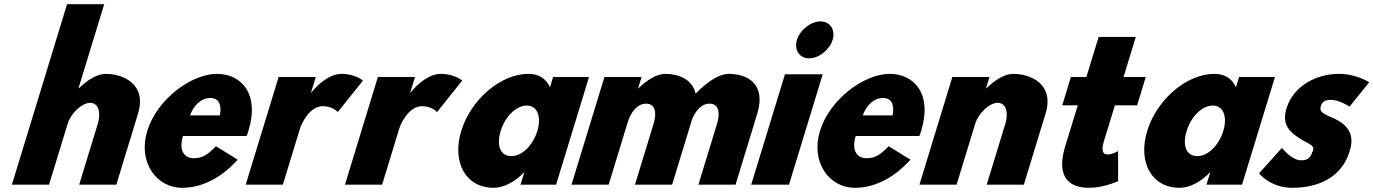

<svg xmlns="http://www.w3.org/2000/svg" viewBox="-20 -880 6545 915"><path d="M36.7 0H213.7L302.4 -290C317.9 -341 370.8 -390 409.5 -390C451 -390 461.6 -341 446 -290L357.3 0H534.3L637.6 -338C681.4 -481 564.7 -528 483.7 -528C442.9 -528 396.9 -499 355.5 -459H354L476.6 -860H299.6Z M1155.4 -232C1158.3 -238 1161.6 -249 1163.8 -256C1218.8 -436 1127.9 -528 1013.9 -528C891.2 -528 727.6 -406 681.7 -256C636.2 -107 725.2 15 847.9 15C931 15 1025.2 -22 1112.9 -119L1009.1 -183C963.7 -137 942.1 -126 900.5 -126C867.7 -126 827.9 -153 852 -232ZM885.6 -330C902.2 -377 938 -413 982.4 -413C1020.3 -413 1038.4 -384 1027.8 -330Z M1151 0H1328L1410.5 -270C1414.5 -283 1451.8 -374 1518.8 -374C1565.4 -374 1589.8 -346 1589.8 -346L1709.7 -496C1709.7 -496 1673.5 -528 1607.5 -528C1531.7 -528 1463.6 -439 1463.6 -439H1462.2L1484.8 -513H1307.8Z M1624 0H1801L1883.5 -270C1887.5 -283 1924.8 -374 1991.8 -374C2038.4 -374 2062.8 -346 2062.8 -346L2182.7 -496C2182.7 -496 2146.5 -528 2080.5 -528C2004.7 -528 1936.6 -439 1936.6 -439H1935.2L1957.8 -513H1780.8Z M2178.1 -256C2132.3 -106 2200.3 15 2332.1 15C2383.2 15 2436.4 -16 2476.9 -58H2478.4L2460.6 0H2630.1L2787 -513H2616L2601 -464C2583 -505 2548.4 -528 2498.1 -528C2366.3 -528 2224 -406 2178.1 -256ZM2366.1 -256C2387.8 -327 2441.8 -377 2490.6 -377C2538.7 -377 2562.4 -327 2540.7 -256C2519.3 -186 2467.2 -136 2416.9 -136C2364.4 -136 2344.7 -186 2366.1 -256Z M2703.6 0H2880.6L2972.3 -300C2984.9 -341 3015.4 -386 3058.4 -386C3104.3 -386 3110.3 -341 3094.7 -290L3006 0H3183L3276.6 -306C3289.9 -345 3320 -386 3360.8 -386C3406.7 -386 3412.6 -341 3397 -290L3308.4 0H3485.4L3588.7 -338C3632.4 -481 3540.8 -528 3453 -528C3412.2 -528 3359.6 -499 3294.7 -434C3279.8 -503 3212.4 -528 3150.7 -528C3109.8 -528 3063.8 -499 3022.4 -459H3020.9L3037.5 -513H2860.5Z M3560 0H3740L3900.8 -526H3720.8ZM3778 -690C3763.3 -642 3790 -602 3836 -602C3882 -602 3933.3 -642 3948 -690C3962.6 -738 3935.9 -778 3889.9 -778C3843.9 -778 3792.6 -738 3778 -690Z M4361.4 -232C4364.3 -238 4367.6 -249 4369.8 -256C4424.8 -436 4333.9 -528 4219.9 -528C4097.2 -528 3933.6 -406 3887.7 -256C3842.2 -107 3931.2 15 4053.9 15C4137 15 4231.2 -22 4318.9 -119L4215.1 -183C4169.7 -137 4148.1 -126 4106.5 -126C4073.7 -126 4033.9 -153 4058 -232ZM4091.6 -330C4108.2 -377 4144 -413 4188.4 -413C4226.3 -413 4244.4 -384 4233.8 -330Z M4361.7 0H4538.7L4627.4 -290C4642.9 -341 4695.8 -390 4734.5 -390C4776 -390 4786.6 -341 4771 -290L4682.3 0H4859.3L4962.6 -338C5006.4 -481 4889.7 -528 4808.7 -528C4767.9 -528 4721.9 -499 4680.5 -459H4679L4695.5 -513H4518.5Z M5157.4 -513H5083.4L5042.2 -378H5116.2L5055.9 -181C5028.1 -90 5030 15 5170.3 15C5241.8 15 5308.6 -17 5308.6 -17L5308.3 -160C5308.3 -160 5282.4 -144 5259.4 -144C5231.4 -144 5227.9 -167 5243.3 -215L5293.2 -378H5399L5440.3 -513H5334.4L5392.8 -704H5215.8Z M5447.1 -256C5401.3 -106 5469.3 15 5601.1 15C5652.2 15 5705.4 -16 5745.9 -58H5747.4L5729.6 0H5899.1L6056 -513H5885L5870 -464C5852 -505 5817.4 -528 5767.1 -528C5635.3 -528 5493 -406 5447.1 -256ZM5635.1 -256C5656.8 -327 5710.8 -377 5759.6 -377C5807.7 -377 5831.4 -327 5809.7 -256C5788.3 -186 5736.2 -136 5685.9 -136C5633.4 -136 5613.7 -186 5635.1 -256Z M6361.7 -528C6249.6 -528 6142.8 -468 6110.7 -363C6087.1 -286 6128.1 -250 6169.9 -223C6212.9 -193 6254 -190 6233.1 -153C6222.7 -119 6198.8 -116 6179.6 -116C6136 -116 6089.2 -175 6089.2 -175L5980.2 -54C5980.2 -54 6033.1 15 6138.8 15C6223.4 15 6366 -9 6412.2 -160C6445.9 -265 6369.5 -303 6317.6 -324C6289.8 -338 6266 -346 6274.2 -373C6281.6 -397 6295.4 -404 6323.8 -404C6363.2 -404 6411.6 -372 6411.6 -372L6505.1 -488C6505.1 -488 6444.3 -528 6361.7 -528Z"/></svg>

Font: Hussar
Style: BdSuprConOblThree
Weight: 700
Foundry: Cannot Into Space Fonts
Version: Version 2.00